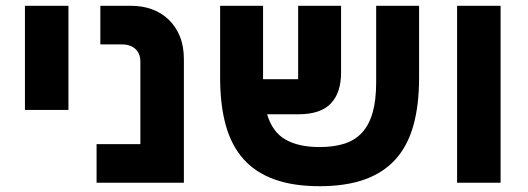

<svg xmlns="http://www.w3.org/2000/svg" viewBox="-20 -630 1819 662"><path d="M66 -610H216V-251H66Z M313 -133H464V-417Q464 -446 446.5 -461.5Q429 -477 400 -477H326V-610H433Q471 -610 504 -598Q537 -586 561.5 -562.5Q586 -539 600 -505Q614 -471 614 -426V0H313Z M1082 12Q991 12 926 -11.5Q861 -35 819.5 -81.5Q778 -128 758.5 -198Q739 -268 739 -362V-610H887V-357H1008V-610H1156V-380Q1156 -310 1120.5 -273Q1085 -236 1009 -236H901Q919 -175 964 -149Q1009 -123 1082 -123Q1132 -123 1168.5 -135Q1205 -147 1229 -173.5Q1253 -200 1265 -242.5Q1277 -285 1277 -346V-610H1425V-362Q1425 -268 1405.5 -198Q1386 -128 1344.5 -81.5Q1303 -35 1238 -11.5Q1173 12 1082 12Z M1556 -610H1706V0H1556Z"/></svg>

Font: IBM Plex Sans Hebrew
Style: Bold
Weight: 700
Designer: Mike Abbink, Paul van der Laan, Pieter van Rosmalen, Yanek Iontef
Foundry: Bold Monday
Version: Version 1.2